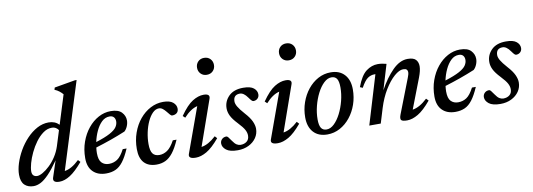

<svg xmlns="http://www.w3.org/2000/svg" viewBox="-57 -1061 3957 1425"><g transform="rotate(-10 1922.0 -349.0)"><path d="M476 -107Q422 -43 379.2 -16Q336.5 11 298.5 11Q243.5 11 256 -27.5L296.5 -150.5Q252.5 -87.5 218.8 -52.8Q185 -18 157.2 -4Q129.5 10 103.5 10Q61.5 10 36 -14.2Q10.5 -38.5 10.5 -91.5Q10.5 -131 25.2 -177.5Q40 -224 66.2 -269.8Q92.5 -315.5 128.2 -353.2Q164 -391 206 -413.8Q248 -436.5 293.5 -436.5Q341.5 -436.5 372 -405L440 -623Q427 -637.5 413.2 -648.2Q399.5 -659 379 -667.5L384 -683.5L540.5 -710.5H553.5L350 -60.5Q401.5 -67.5 460 -123.5ZM104 -100.5Q104 -79.5 114.5 -69.5Q125 -59.5 142.5 -59.5Q159.5 -59.5 184.8 -73.8Q210 -88 237.2 -113.8Q264.5 -139.5 287.5 -174.8Q310.5 -210 324 -251.5L360 -366.5Q354 -377 341.2 -385.2Q328.5 -393.5 309 -393.5Q275.5 -393.5 244.8 -371.2Q214 -349 188.2 -314Q162.5 -279 143.5 -239Q124.5 -199 114.2 -162Q104 -125 104 -100.5Z M830.5 -145.5Q804.5 -85 778.2 -50.8Q752 -16.5 721.2 -2.8Q690.5 11 650.5 11Q588 11 551.8 -24.8Q515.5 -60.5 515.5 -127.5Q515.5 -193 535.8 -249.8Q556 -306.5 590.8 -349Q625.5 -391.5 669.5 -415.2Q713.5 -439 761.5 -439Q819 -439 844.2 -412.2Q869.5 -385.5 869.5 -350.5Q869.5 -328.5 860.2 -306.8Q851 -285 836.5 -272Q782.5 -249.5 725.2 -229.2Q668 -209 610.5 -191.5Q607.5 -169.5 607.5 -149.5Q607.5 -98 628.2 -76.8Q649 -55.5 682.5 -55.5Q717.5 -55.5 745.8 -74Q774 -92.5 801.5 -145.5ZM747 -401.5Q713.5 -401.5 687.8 -376.8Q662 -352 644 -313Q626 -274 617 -231.5Q687 -253.5 724.2 -273.8Q761.5 -294 775.5 -314.5Q789.5 -335 789.5 -357Q789.5 -377 778.8 -389.2Q768 -401.5 747 -401.5Z M1118 -397Q1092.5 -397 1070.5 -375Q1048.5 -353 1031.8 -316.8Q1015 -280.5 1005.8 -236.8Q996.5 -193 996.5 -149.5Q996.5 -98 1012.8 -76.8Q1029 -55.5 1062.5 -55.5Q1094 -55.5 1122.5 -74.8Q1151 -94 1179 -145.5H1207Q1180.5 -85 1153.8 -51Q1127 -17 1097 -3Q1067 11 1030.5 11Q969.5 11 937 -24Q904.5 -59 904.5 -127.5Q904.5 -193 924.8 -249.8Q945 -306.5 980.2 -349Q1015.5 -391.5 1061 -415.2Q1106.5 -439 1157 -439Q1207 -439 1231 -418.8Q1255 -398.5 1255 -371.5Q1255 -350 1241.8 -339Q1228.5 -328 1207.5 -328Q1200 -327.5 1191.5 -337.2Q1183 -347 1171 -362Q1159.5 -376.5 1146.5 -386.8Q1133.5 -397 1118 -397Z M1449.5 -644Q1449.5 -671.5 1467.2 -689.8Q1485 -708 1513 -708Q1541.5 -708 1559.2 -689.8Q1577 -671.5 1577 -644Q1577 -617 1559.2 -598.8Q1541.5 -580.5 1513 -580.5Q1485 -580.5 1467.2 -598.8Q1449.5 -617 1449.5 -644ZM1279 -25.5 1401.5 -364Q1350.5 -352 1299 -295L1282.5 -310.5Q1335 -385.5 1378.5 -412.2Q1422 -439 1461.5 -439Q1514 -439 1501 -402.5L1380.5 -60Q1432.5 -67.5 1490.5 -121L1506 -104Q1452 -39.5 1408.2 -14.2Q1364.5 11 1326 11Q1265.5 11 1279 -25.5Z M1575 -104.5Q1581 -104.5 1588 -96.5Q1595 -88.5 1610.5 -65.5Q1626 -42.5 1640.2 -33.8Q1654.5 -25 1669 -25Q1697.5 -25 1716.2 -40Q1735 -55 1735 -84Q1735 -105 1723.2 -127.2Q1711.5 -149.5 1676 -187Q1640.5 -224.5 1626.8 -252.8Q1613 -281 1613 -309Q1613 -362.5 1651.2 -400.8Q1689.5 -439 1760.5 -439Q1815 -439 1839.2 -419.2Q1863.5 -399.5 1863.5 -372Q1863.5 -353 1851 -340.8Q1838.5 -328.5 1819 -328.5Q1814 -328.5 1807 -334.5Q1800 -340.5 1786 -360.5Q1758 -400.5 1729 -400.5Q1679.5 -400.5 1679.5 -349.5Q1679.5 -333 1692.2 -310.5Q1705 -288 1739.5 -249Q1774.5 -210.5 1788.5 -180Q1802.5 -149.5 1802.5 -123.5Q1802.5 -86 1781.8 -55.5Q1761 -25 1724.5 -7Q1688 11 1642 11Q1582.5 11 1555.2 -10.5Q1528 -32 1528 -59.5Q1528 -78.5 1541.2 -91.5Q1554.5 -104.5 1575 -104.5Z M2067.5 -644Q2067.5 -671.5 2085.2 -689.8Q2103 -708 2131 -708Q2159.5 -708 2177.2 -689.8Q2195 -671.5 2195 -644Q2195 -617 2177.2 -598.8Q2159.5 -580.5 2131 -580.5Q2103 -580.5 2085.2 -598.8Q2067.5 -617 2067.5 -644ZM1897 -25.5 2019.5 -364Q1968.5 -352 1917 -295L1900.5 -310.5Q1953 -385.5 1996.5 -412.2Q2040 -439 2079.5 -439Q2132 -439 2119 -402.5L1998.5 -60Q2050.5 -67.5 2108.5 -121L2124 -104Q2070 -39.5 2026.2 -14.2Q1982.5 11 1944 11Q1883.5 11 1897 -25.5Z M2419.5 -439Q2486 -439 2523.2 -398.2Q2560.5 -357.5 2560.5 -286Q2560.5 -227 2542 -173.5Q2523.5 -120 2490.2 -78.5Q2457 -37 2412.8 -13Q2368.5 11 2317.5 11Q2250.5 11 2213.2 -29.8Q2176 -70.5 2176 -142Q2176 -201 2194.8 -254.5Q2213.5 -308 2246.8 -349.5Q2280 -391 2324.2 -415Q2368.5 -439 2419.5 -439ZM2318 -26.5Q2347.5 -26.5 2375 -52.8Q2402.5 -79 2424.5 -122Q2446.5 -165 2459.5 -216Q2472.5 -267 2472.5 -316.5Q2472.5 -361 2459.8 -381.2Q2447 -401.5 2419 -401.5Q2389.5 -401.5 2361.8 -375.2Q2334 -349 2312 -306Q2290 -263 2277 -212Q2264 -161 2264 -111.5Q2264 -67 2277 -46.8Q2290 -26.5 2318 -26.5Z M2635 -284.5 2615 -293Q2646 -377 2687.2 -407.8Q2728.5 -438.5 2774 -438.5Q2791.5 -438.5 2807 -436Q2822.5 -433.5 2839.5 -429L2782.5 -239.5Q2829.5 -326.5 2885 -382.2Q2940.5 -438 2999.5 -438Q3043.5 -438 3061 -419Q3078.5 -400 3078.5 -369.5Q3078.5 -337.5 3059.5 -287.5L2972 -60.5Q3024.5 -68 3083.5 -123.5L3100 -106.5Q3045.5 -41 3001.2 -15Q2957 11 2918.5 11Q2882.5 11 2873.8 0.2Q2865 -10.5 2876.5 -40.5L2977 -299.5Q2982 -312 2984.8 -322.5Q2987.5 -333 2987.5 -341.5Q2987.5 -353 2980 -360.5Q2972.5 -368 2953.5 -368Q2924 -368 2886 -334.8Q2848 -301.5 2812.8 -243.8Q2777.5 -186 2754.5 -111.5L2720.5 0H2634L2745 -368H2737.5Q2710 -368 2686.2 -351.5Q2662.5 -335 2635 -284.5Z M3462.5 -145.5Q3436.5 -85 3410.2 -50.8Q3384 -16.5 3353.2 -2.8Q3322.5 11 3282.5 11Q3220 11 3183.8 -24.8Q3147.5 -60.5 3147.5 -127.5Q3147.5 -193 3167.8 -249.8Q3188 -306.5 3222.8 -349Q3257.5 -391.5 3301.5 -415.2Q3345.5 -439 3393.5 -439Q3451 -439 3476.2 -412.2Q3501.5 -385.5 3501.5 -350.5Q3501.5 -328.5 3492.2 -306.8Q3483 -285 3468.5 -272Q3414.5 -249.5 3357.2 -229.2Q3300 -209 3242.5 -191.5Q3239.5 -169.5 3239.5 -149.5Q3239.5 -98 3260.2 -76.8Q3281 -55.5 3314.5 -55.5Q3349.5 -55.5 3377.8 -74Q3406 -92.5 3433.5 -145.5ZM3379 -401.5Q3345.5 -401.5 3319.8 -376.8Q3294 -352 3276 -313Q3258 -274 3249 -231.5Q3319 -253.5 3356.2 -273.8Q3393.5 -294 3407.5 -314.5Q3421.5 -335 3421.5 -357Q3421.5 -377 3410.8 -389.2Q3400 -401.5 3379 -401.5Z M3555 -104.5Q3561 -104.5 3568 -96.5Q3575 -88.5 3590.5 -65.5Q3606 -42.5 3620.2 -33.8Q3634.5 -25 3649 -25Q3677.5 -25 3696.2 -40Q3715 -55 3715 -84Q3715 -105 3703.2 -127.2Q3691.5 -149.5 3656 -187Q3620.5 -224.5 3606.8 -252.8Q3593 -281 3593 -309Q3593 -362.5 3631.2 -400.8Q3669.5 -439 3740.5 -439Q3795 -439 3819.2 -419.2Q3843.5 -399.5 3843.5 -372Q3843.5 -353 3831 -340.8Q3818.5 -328.5 3799 -328.5Q3794 -328.5 3787 -334.5Q3780 -340.5 3766 -360.5Q3738 -400.5 3709 -400.5Q3659.5 -400.5 3659.5 -349.5Q3659.5 -333 3672.2 -310.5Q3685 -288 3719.5 -249Q3754.5 -210.5 3768.5 -180Q3782.5 -149.5 3782.5 -123.5Q3782.5 -86 3761.8 -55.5Q3741 -25 3704.5 -7Q3668 11 3622 11Q3562.5 11 3535.2 -10.5Q3508 -32 3508 -59.5Q3508 -78.5 3521.2 -91.5Q3534.5 -104.5 3555 -104.5Z"/></g></svg>

Font: Newsreader Text Medium
Style: Italic
Weight: 500
Italic angle: -17°
Designer: Hugues Gentile
Foundry: Production Type
Version: Version 1.001